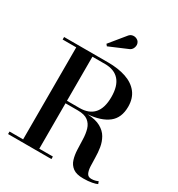

<svg xmlns="http://www.w3.org/2000/svg" viewBox="-227 -1134 1191 1285"><g transform="rotate(30 369.0 -491.5)"><path d="M440 -896 306 -839 295 -852.5 388.5 -967Q401 -984 417 -987.5Q433 -991 447.2 -985.2Q461.5 -979.5 468.5 -968.5Q480 -950 472 -926.8Q464 -903.5 440 -896ZM27 -19.5H132V-730.5H27V-750H367Q446 -750 505.8 -729.8Q565.5 -709.5 598.8 -667.2Q632 -625 632 -560Q632 -474 577.2 -431.2Q522.5 -388.5 421.5 -380.5Q486 -377.5 523.8 -356.2Q561.5 -335 580 -302.5Q598.5 -270 604.8 -232Q611 -194 611.2 -156.2Q611.5 -118.5 613.2 -87.2Q615 -56 624.5 -37.2Q634 -18.5 658.5 -18.5Q674.5 -18.5 687.2 -21.8Q700 -25 710 -30L717 -11.5Q705 -5 676.8 0.5Q648.5 6 612 6Q558 6.5 530.5 -14Q503 -34.5 492.8 -68Q482.5 -101.5 481 -141.8Q479.5 -182 478.2 -222.2Q477 -262.5 467.2 -296Q457.5 -329.5 431 -350Q404.5 -370.5 352 -370.5H257V-19.5H362V0H27ZM354.5 -730.5H257V-390H354.5Q426.5 -390 464.2 -432.2Q502 -474.5 502 -560Q502 -645.5 464.2 -688Q426.5 -730.5 354.5 -730.5Z"/></g></svg>

Font: Bodoni* 11pt Medium
Style: Regular
Weight: 500
Version: Version 2.3